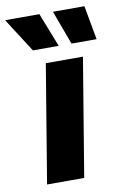

<svg xmlns="http://www.w3.org/2000/svg" viewBox="-134 -813 564 865"><g transform="rotate(-10 147.5 -381.0)"><path d="M9.8 0 99.1 -539.1H269L179.7 0ZM228.5 -606 170.9 -761.7H314.9L343.3 -606ZM51.8 -606 -47.9 -761.7H108.9L169.9 -606Z"/></g></svg>

Font: Inter 18pt ExtraBold
Style: Italic
Weight: 800
Italic angle: -9.3988°
Designer: Rasmus Andersson
Foundry: rsms
Version: Version 4.001;git-66647c0bb